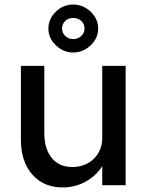

<svg xmlns="http://www.w3.org/2000/svg" viewBox="-20 -815 645 845"><path d="M256 10Q172 10 122 -47Q72 -104 72 -201V-525H175V-229Q175 -160 207.5 -120Q240 -80 298 -80Q355 -80 392.5 -116Q430 -152 430 -209V-525H533V0H430V-84Q403 -41 356.5 -15.5Q310 10 256 10ZM193 -689Q193 -732 225.5 -763.5Q258 -795 302 -795Q346 -795 379 -763.5Q412 -732 412 -689Q412 -647 379 -615.5Q346 -584 302 -584Q259 -584 226 -615.5Q193 -647 193 -689ZM253 -689Q253 -670 267.5 -656.5Q282 -643 302 -643Q323 -643 337.5 -656.5Q352 -670 352 -689Q352 -710 337.5 -723Q323 -736 302 -736Q281 -736 267 -722.5Q253 -709 253 -689Z"/></svg>

Font: Easer Grotesk
Style: Regular
Weight: 400
Designer: Boardeaser, Bonnie Shaver-Troup, Thomas Jockin
Foundry: Lexend
Version: Version 1.008;Glyphs 3.1.2 (3151)